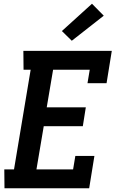

<svg xmlns="http://www.w3.org/2000/svg" viewBox="-20 -1007 640 1027"><path d="M4 0 3 -101H55L144 -634H106L105 -735H578L550 -562H448L460 -634H264L230 -433H439L423 -332H214L175 -101H371L383 -173H485L457 0ZM364 -789 311 -841 472 -987 535 -923Z"/></svg>

Font: Iosevka Etoile
Style: Bold Italic
Weight: 700
Italic angle: -9°
Designer: Belleve Invis
Foundry: Belleve Invis
Version: Version 28.1.0; ttfautohint (v1.8.4)